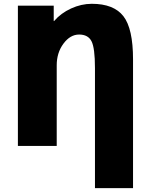

<svg xmlns="http://www.w3.org/2000/svg" viewBox="-20 -760 780 1000"><path d="M73.2 0V-730.5H259.8V-650.4H261.7Q296.9 -691.4 350.1 -715.8Q403.3 -740.2 458 -740.2Q572.3 -740.2 622.6 -675.8Q672.9 -611.3 672.9 -450.2V219.7H474.6V-405.3Q474.6 -510.7 456.5 -545.4Q438.5 -580.1 392.1 -580.1Q345.7 -580.1 310.5 -532.7Q275.4 -485.4 275.4 -419.9V0Z"/></svg>

Font: GenEi M Gothic v2 Black
Style: Regular
Weight: 900
Version: Version 2.0